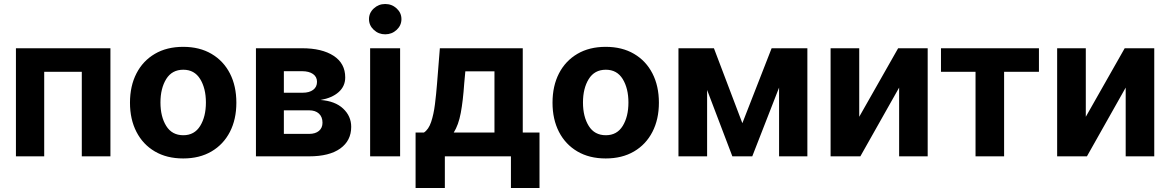

<svg xmlns="http://www.w3.org/2000/svg" viewBox="-20 -789 5906 969"><path d="M60.4 0V-545.5H537.3V0H392.8V-426.5H203.1V0Z M904.5 10.7Q821.7 10.7 761.5 -24.7Q701.3 -60 668.7 -123.4Q636 -186.8 636 -270.6Q636 -355.1 668.7 -418.5Q701.3 -481.9 761.5 -517.2Q821.7 -552.6 904.5 -552.6Q987.2 -552.6 1047.4 -517.2Q1107.6 -481.9 1140.3 -418.5Q1172.9 -355.1 1172.9 -270.6Q1172.9 -186.8 1140.3 -123.4Q1107.6 -60 1047.4 -24.7Q987.2 10.7 904.5 10.7ZM905.2 -106.5Q961.3 -106.5 990.2 -153.4Q1019.2 -200.3 1019.2 -271.7Q1019.2 -343 990.2 -390.1Q961.3 -437.1 905.2 -437.1Q848 -437.1 818.9 -390.1Q789.8 -343 789.8 -271.7Q789.8 -200.3 818.9 -153.4Q848 -106.5 905.2 -106.5Z M1271.7 0V-545.5H1504.3Q1605.1 -545.5 1663.7 -507.3Q1722.3 -469.1 1722.3 -398.1Q1722.3 -354 1689.3 -324.4Q1656.2 -294.7 1597.7 -284.4Q1671.2 -279.1 1711.8 -240.9Q1752.5 -202.8 1752.5 -148.8Q1752.5 -79.2 1697.4 -39.6Q1642.4 0 1540.1 0ZM1412.6 -113.3H1540.1Q1571.7 -113.3 1589.7 -128.4Q1607.6 -143.5 1607.6 -169.7Q1607.6 -198.9 1589.7 -215.6Q1571.7 -232.2 1540.1 -232.2H1412.6ZM1412.6 -321H1507.5Q1541.2 -321 1560.5 -335.6Q1579.9 -350.1 1579.9 -376.1Q1579.9 -401.3 1559.7 -415.5Q1539.4 -429.7 1504.3 -429.7H1412.6Z M1848 0V-545.5H1999.3V0ZM1924 -615.8Q1890.6 -615.8 1866.5 -638.3Q1842.3 -660.9 1842.3 -692.5Q1842.3 -724.1 1866.5 -746.4Q1890.6 -768.8 1924 -768.8Q1957.7 -768.8 1981.9 -746.4Q2006 -724.1 2006 -692.5Q2006 -660.9 1981.9 -638.3Q1957.7 -615.8 1924 -615.8Z M2077.4 159.8V-120H2119.3Q2143.1 -135.3 2155.9 -173.5Q2168.7 -211.6 2175.1 -262.6Q2181.5 -313.6 2185.7 -367.2L2199.9 -545.5H2618.3V-120H2702.8V159.8H2558.6V0H2225.1V159.8ZM2269.9 -120H2475.5V-429H2328.5L2322.8 -367.2Q2316.8 -279.8 2305.4 -218.9Q2294 -158 2269.9 -120Z M3036.9 10.7Q2954.2 10.7 2894 -24.7Q2833.8 -60 2801.1 -123.4Q2768.5 -186.8 2768.5 -270.6Q2768.5 -355.1 2801.1 -418.5Q2833.8 -481.9 2894 -517.2Q2954.2 -552.6 3036.9 -552.6Q3119.7 -552.6 3179.9 -517.2Q3240.1 -481.9 3272.7 -418.5Q3305.4 -355.1 3305.4 -270.6Q3305.4 -186.8 3272.7 -123.4Q3240.1 -60 3179.9 -24.7Q3119.7 10.7 3036.9 10.7ZM3037.6 -106.5Q3093.8 -106.5 3122.7 -153.4Q3151.6 -200.3 3151.6 -271.7Q3151.6 -343 3122.7 -390.1Q3093.8 -437.1 3037.6 -437.1Q2980.5 -437.1 2951.3 -390.1Q2922.2 -343 2922.2 -271.7Q2922.2 -200.3 2951.3 -153.4Q2980.5 -106.5 3037.6 -106.5Z M3726.6 -167.3 3874.3 -545.5H4054.7V0H3911.9V-346.9L3776.6 0H3676.1L3548.7 -334.9V0H3404.1V-545.5H3583.1Z M4316.4 -199.6 4512.8 -545.5H4661.9V0H4517.8V-346.9L4322.1 0H4171.9V-545.5H4316.4Z M4729 -426.5V-545.5H5223.4V-426.5H5047.6V0H4903.4V-426.5Z M5459.9 -199.6 5656.2 -545.5H5805.4V0H5661.2V-346.9L5465.6 0H5315.3V-545.5H5459.9Z"/></svg>

Font: Inter Zeller
Style: Bold
Weight: 700
Designer: Rasmus Andersson; Joe Bland
Foundry: zeller
Version: Version 3.015;git-dec3a8cb1